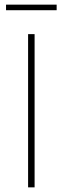

<svg xmlns="http://www.w3.org/2000/svg" viewBox="-20 -807 269 827"><path d="M224 -787V-763H6V-787ZM129 -660V0H101V-660Z"/></svg>

Font: Work Sans ExtraLight
Style: Regular
Weight: 200
Designer: Wei Huang
Foundry: Wei Huang
Version: Version 2.010; ttfautohint (v1.8.3)